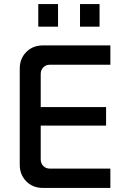

<svg xmlns="http://www.w3.org/2000/svg" viewBox="-20 -923 614 943"><path d="M191 0Q141 0 109 -32.5Q77 -65 77 -114V-586Q77 -635 109 -667.5Q141 -700 191 -700H522V-605H224Q205 -605 192.5 -592Q180 -579 180 -560V-140Q180 -121 192.5 -108Q205 -95 224 -95H522V0ZM128 -306V-397H501V-306ZM373 -792V-903H469V-792ZM168 -792V-903H265V-792Z"/></svg>

Font: SUSE Medium
Style: Regular
Weight: 500
Designer: Rene Bieder
Foundry: SUSE
Version: Version 1.000